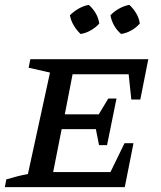

<svg xmlns="http://www.w3.org/2000/svg" viewBox="-25 -771 665 791"><path d="M-5 0 1 -32Q24 -39 46 -44.5Q68 -50 90 -54L181 -472L93 -492L100 -527H586L553 -361H516L505 -465H274L242 -300H382L421 -365H455L416 -173H383L370 -239H229L194 -62H430L488 -181H525L489 0ZM341 -751Q378 -717 384 -674Q370 -658 349 -646Q328 -634 307 -631Q291 -646 279 -666Q267 -686 263 -708Q279 -724 299 -735.5Q319 -747 341 -751ZM508 -751Q525 -735 536.5 -715.5Q548 -696 551 -674Q536 -657 515.5 -645.5Q495 -634 474 -631Q439 -661 430 -708Q445 -724 465.5 -735.5Q486 -747 508 -751Z"/></svg>

Font: Piazzolla SC Medium
Style: Italic
Weight: 500
Italic angle: -11.3°
Designer: Juan Pablo del Peral
Foundry: Huerta Tipografica
Version: Version 1.330